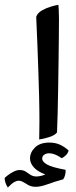

<svg xmlns="http://www.w3.org/2000/svg" viewBox="-110 -562 323 816"><path d="M56.6 30.8Q56.6 15.1 57.1 -4.2Q57.6 -23.4 57.6 -44.9Q57.6 -94.7 56.2 -153.1Q54.7 -211.4 52.7 -269Q50.8 -326.7 48.8 -375.2Q46.9 -423.8 45.4 -455.1Q43.9 -486.3 43.9 -490.7Q49.8 -507.3 68.4 -517.8Q86.9 -528.3 107.2 -534.2Q127.4 -540 138.2 -541.5Q139.2 -535.6 139.6 -521.2Q140.1 -506.8 140.4 -493.2Q140.6 -479.5 140.6 -476.6Q140.6 -452.1 140.1 -406.5Q139.6 -360.8 138.9 -303.7Q138.2 -246.6 137.2 -188.2Q136.2 -129.9 135 -80.1Q133.8 -30.3 132.3 1Q122.1 13.7 98.1 21Q74.2 28.3 56.6 30.8ZM42 231.9Q23.9 231.9 11.7 225.3Q-0.5 218.8 -10.3 212.4Q-20 206.1 -31.2 206.1Q-39.1 206.1 -49.6 211.9Q-60.1 217.8 -76.7 234.9Q-83 226.1 -86.7 214.8Q-90.3 203.6 -90.3 194.8Q-87.9 191.4 -77.1 183.1Q-66.4 174.8 -52.5 167.7Q-38.6 160.6 -26.9 160.6Q-10.7 160.6 -0.5 167.5Q9.8 174.3 20 181.2Q30.3 188 45.4 188Q52.7 188 63.2 185.8Q73.7 183.6 82.5 179.2Q50.3 167.5 33.9 149.4Q17.6 131.3 17.6 111.3Q17.6 85.4 38.8 64.7Q60.1 43.9 100.1 43.9Q124.5 43.9 144.3 52.7Q164.1 61.5 181.6 77.6Q178.7 89.4 169.9 97.9Q161.1 106.4 152.3 110.4Q122.6 89.4 98.6 89.4Q87.9 89.4 78.6 95Q69.3 100.6 69.3 112.8Q69.3 125 89.6 137Q109.9 148.9 168.5 159.7Q168.9 161.6 168.9 166Q168.9 173.3 166 184.1Q163.1 194.8 158.2 200.2Q121.1 210.4 91.8 221.2Q62.5 231.9 42 231.9Z"/></svg>

Font: Harmattan SemiBold
Style: Regular
Weight: 600
Designer: George W. Nuss III and SIL International
Foundry: SIL International
Version: Version 4.000